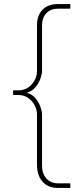

<svg xmlns="http://www.w3.org/2000/svg" viewBox="-20 -750 383 950"><path d="M267 180Q218 180 190.5 149Q163 118 163 64V-184Q163 -208 151 -230Q139 -252 118.5 -266Q98 -280 71 -280H45V-303H71Q111 -303 137 -332.5Q163 -362 163 -399V-624Q163 -674 190.5 -702Q218 -730 267 -730H328V-707H266Q231 -707 209.5 -684.5Q188 -662 188 -625V-399Q188 -384 180 -361Q172 -338 155 -318Q138 -298 112 -291Q139 -284 155.5 -264Q172 -244 180 -221.5Q188 -199 188 -183V69Q188 109 209.5 133Q231 157 266 157H328V180Z"/></svg>

Font: MuseoModerno SemiBold Thin
Style: Regular
Weight: 250
Version: Version 1.001